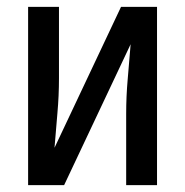

<svg xmlns="http://www.w3.org/2000/svg" viewBox="-20 -540 540 560"><path d="M62 0V-520H152V-312Q152 -261 147.5 -210.5Q143 -160 139 -109L333 -520H438V0H348V-208Q348 -259 352.5 -309.5Q357 -360 361 -411L167 0Z"/></svg>

Font: Iosevka Fixed Medium
Style: Regular
Weight: 500
Monospace: yes
Designer: Belleve Invis
Foundry: Belleve Invis
Version: Version 32.3.0